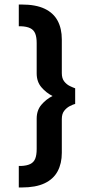

<svg xmlns="http://www.w3.org/2000/svg" viewBox="-20 -718 415 848"><path d="M63 110V15H73Q98 14 113.5 6.5Q129 -1 135.5 -17Q142 -33 142 -60V-194Q142 -231 163 -255.5Q184 -280 212 -294Q184 -308 163 -332.5Q142 -357 142 -394V-528Q142 -554 135.5 -570Q129 -586 113.5 -593.5Q98 -601 73 -602H63V-698H76Q138 -698 177 -679.5Q216 -661 234.5 -626.5Q253 -592 253 -544V-395Q253 -372 263.5 -358.5Q274 -345 288.5 -338Q303 -331 312 -328V-259Q303 -257 288.5 -249.5Q274 -242 263.5 -228.5Q253 -215 253 -192V-43Q253 4 234.5 38.5Q216 73 177 91.5Q138 110 76 110Z"/></svg>

Font: Maven Pro Medium
Style: Regular
Weight: 500
Designer: Joe Prince
Foundry: Joe Prince
Version: Version 2.103